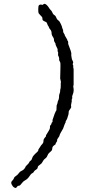

<svg xmlns="http://www.w3.org/2000/svg" viewBox="-20 -782 441 983"><path d="M298.8 -638.2 303.2 -627.9V-621.6Q303.2 -616.2 307.6 -610.4Q312 -604.5 312 -600.1L324.2 -579.1V-576.2Q329.1 -571.3 329.1 -566.4V-557.1Q345.7 -515.6 345.2 -506.8Q344.2 -498 345.7 -493.2Q347.2 -487.8 347.2 -483.9Q347.2 -480 348.1 -479L355 -463.9L352.1 -453.1L355 -446.8V-437L356.9 -428.2V-348.1L355 -339.8L356.9 -327.1Q357.9 -321.3 356 -309.1L350.1 -291Q349.1 -289.1 349.6 -285.2Q350.1 -281.2 350.1 -278.8Q347.2 -275.4 347.2 -271.5V-262.2Q346.7 -255.9 344.7 -249.5Q342.8 -243.2 344.2 -237.3Q345.7 -231.4 339.4 -223.6Q330.6 -213.4 331.5 -206.1Q332.5 -198.7 323.2 -172.9L316.9 -162.1Q315.9 -161.1 315.9 -158.7V-154.8Q313 -151.9 309.1 -140.6Q305.2 -128.9 303.2 -124Q285.2 -93.8 285.2 -89.8Q285.2 -85.4 279.3 -78.1Q273.4 -70.3 272.9 -68.4Q272 -66.4 272.5 -63.5Q272.9 -61 272 -59.1Q271 -57.1 268.6 -53.7Q264.2 -47.4 264.2 -43Q261.7 -41 256.8 -37.6Q248 -31.7 247.6 -22Q247.1 -12.2 241.2 -7.8Q235.8 -2.9 231 1.5Q226.1 5.9 223.1 14.2Q220.2 22.5 214.4 27.3Q208 32.2 206.1 34.2Q204.1 36.1 201.7 40Q199.2 43.9 197.3 47.4Q195.3 50.8 192.9 54.2Q189.9 57.1 184.1 61.5Q178.2 65.9 175.8 67.9Q172.9 73.2 172.4 78.1Q171.4 83 164.1 86.9Q154.8 92.3 149.9 102.1Q140.1 106.9 137.2 111.3Q133.8 116.2 130.9 120.1Q127.9 124 125 127.9Q119.1 135.7 109.4 140.6Q99.6 145.5 92.3 155.3Q85 165 82 167Q79.1 168.9 76.2 168.9Q73.2 168.9 71.3 169.9Q69.3 170.9 68.8 172.4Q67.9 173.8 66.9 174.8Q65.9 175.8 64.5 177.7Q63 179.7 61 180.2Q59.1 181.2 56.2 179.2Q53.2 177.2 52.7 178.2Q52.7 178.7 49.8 175.8Q46.9 172.9 46.4 172.9Q45.9 172.9 41 164.6Q33.7 152.3 41.5 144.5Q49.3 136.7 50.3 132.8Q51.8 128.9 52.7 127Q53.7 125 56.2 123Q58.1 121.1 62.5 118.2Q66.9 115.2 68.8 113.3Q71.3 111.3 73.2 108.4Q77.1 104.5 80.1 100.1Q83.5 95.7 91.3 92.3Q105.5 86.4 112.8 67.9Q114.7 65.9 121.1 60.1Q127.4 54.2 129.4 49.3Q130.9 44.4 136.7 40.5Q142.6 37.1 145 26.9Q147 16.6 169.9 -3.4Q176.8 -9.3 176.8 -17.1Q178.7 -21 184.1 -27.8Q189 -35.2 189.9 -37.1Q190.9 -39.1 195.8 -43.9Q203.1 -51.3 202.6 -60.5Q201.7 -69.8 214.8 -83L215.8 -89.8Q235.8 -120.1 235.8 -127.4V-137.2Q244.1 -145.5 244.1 -152.8Q248 -156.7 249 -158.2V-168Q262.7 -209.5 265.6 -212.4Q269 -215.8 269 -219.2L270 -242.2L274.9 -255.4V-259.8Q282.2 -274.4 282.2 -284.2Q282.2 -293.9 283.2 -296.9L287.1 -309.1Q288.1 -312 288.1 -315.9V-321.8Q288.1 -323.2 289.6 -327.1Q291 -331.1 291 -342.8V-355L292 -362.8L288.1 -379.9Q288.1 -389.6 289.1 -421.4Q290 -453.1 289.1 -459Q288.1 -464.8 285.6 -468.3Q281.7 -473.6 282.7 -479.5Q283.7 -485.4 280.8 -491.2Q277.8 -497.1 277.3 -499Q276.9 -501 277.3 -505.4Q277.8 -509.8 277.8 -513.2L274.9 -520V-530.8Q264.2 -552.2 264.2 -555.2V-559.1Q262.7 -562 259.3 -566.9Q255.9 -572.3 256.3 -578.1Q256.8 -585.4 250.5 -593.8Q244.1 -602.5 244.1 -612.8Q244.1 -622.6 238.3 -629.9Q232.4 -636.7 231.9 -638.7Q231 -640.6 230.5 -642.1Q230 -644 229 -646Q228 -647.9 226.1 -650.4Q224.1 -652.8 224.1 -653.8Q223.1 -654.8 221.2 -661.6Q219.2 -668.5 213.9 -669.9Q212.9 -670.9 205.1 -674.3Q197.3 -677.7 197.3 -684.6Q197.3 -690.9 195.8 -693.8Q193.8 -697.3 186.5 -704.1Q179.7 -710.9 177.7 -714.4Q175.8 -717.8 175.8 -734.9Q175.8 -752 179.7 -755.4Q183.6 -758.8 189.9 -758.8L196.3 -756.8Q198.2 -756.8 199.2 -757.8Q200.2 -758.8 201.7 -759.8L207 -762.2Q210.9 -763.7 218.8 -756.8Q226.6 -749.5 230.5 -742.2Q234.9 -734.9 239.7 -730.5Q244.1 -726.1 246.1 -722.2Q248 -717.8 249 -715.8Q250 -713.9 251 -711.9Q253.4 -707.5 259.3 -704.1Q265.1 -700.7 267.1 -693.8Q270.5 -683.6 277.8 -678.2Q285.6 -673.3 291.5 -659.2Q297.9 -645 297.9 -642.1Q297.9 -639.2 298.8 -638.2Z"/></svg>

Font: AntiqueNobleLightItalic
Style: LightItalic
Weight: 400
Version: Version 001.000